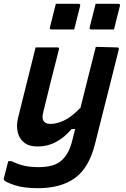

<svg xmlns="http://www.w3.org/2000/svg" viewBox="-38 -784 658 1004"><path d="M148 -536H262Q274 -536 270 -525Q248 -440 228.5 -361.5Q209 -283 188 -197Q172 -136 227 -136Q258 -136 297 -154Q336 -172 383 -221Q402 -299 421.5 -375Q441 -451 463 -539Q492 -539 519.5 -537.5Q547 -536 575 -536Q586 -536 583 -525Q561 -435 541 -357Q521 -279 501.5 -201Q482 -123 459 -32Q428 93 354.5 146.5Q281 200 161 200Q87 200 41 185Q-5 170 -16 159Q-19 154 -18 148Q-12 124 -6.5 104Q-1 84 5 59H23Q58 76 90 83Q122 90 164 90Q205 90 236 81Q267 72 288 51Q324 17 340 -50Q347 -79 355 -109H336Q300 -66 255.5 -42Q211 -18 159 -18Q113 -18 87.5 -39Q62 -60 54.5 -94Q47 -128 56 -166Q74 -236 90 -302.5Q106 -369 124 -439Q130 -463 136 -487Q142 -511 148 -536ZM254 -764H373Q384 -764 381 -753L350 -630H231Q220 -630 223 -641ZM462 -764H581Q592 -764 589 -753L558 -630H439Q428 -630 431 -641Z"/></svg>

Font: Recursive Mn Lnr St SmB
Style: Italic
Weight: 600
Italic angle: -15°
Monospace: yes
Version: Version 1.079;hotconv 1.0.112;makeotfexe 2.5.65598; ttfautoh